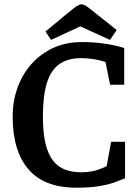

<svg xmlns="http://www.w3.org/2000/svg" viewBox="-20 -860 649 895"><path d="M337 15Q186 15 112.5 -71Q39 -157 39 -316Q39 -389 62 -452Q85 -515 127.5 -562.5Q170 -610 229 -637Q288 -664 362 -664Q422 -664 474.5 -655.5Q527 -647 559 -636V-465H493L472 -571Q449 -579 419 -584Q389 -589 358 -589Q296 -589 256.5 -561Q217 -533 198.5 -473Q180 -413 180 -317Q180 -241 192 -191Q204 -141 227 -111.5Q250 -82 283 -69.5Q316 -57 358 -57Q387 -57 409.5 -61.5Q432 -66 448.5 -73Q465 -80 477 -85L498 -199H563V-29Q544 -21 514 -10Q484 1 440.5 8Q397 15 337 15ZM218 -674 192 -713 298 -801Q323 -822 337.5 -831Q352 -840 359 -840Q369 -840 383 -831Q397 -822 421 -802L524 -720L493 -674L354 -737Z"/></svg>

Font: Faustina SemiBold
Style: Regular
Weight: 600
Designer: Alfonso Garcia
Foundry: http://www.omnibus-type.com
Version: Version 1.200